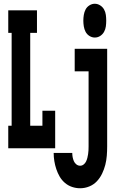

<svg xmlns="http://www.w3.org/2000/svg" viewBox="-20 -790 640 1023"><path d="M24 0V-120H42V-615H24V-735H177V-615H141V-120H206V-200H274V0ZM485 -590Q470 -590 456.5 -598.5Q443 -607 436 -620.5Q429 -634 426.5 -649.5Q424 -665 424 -680Q424 -695 426.5 -710.5Q429 -726 436 -739.5Q443 -753 456.5 -761.5Q470 -770 485 -770Q500 -770 513.5 -761.5Q527 -753 534.5 -739.5Q542 -726 544 -710.5Q546 -695 546 -680Q546 -665 544 -649.5Q542 -634 534.5 -620.5Q527 -607 514 -598.5Q501 -590 485 -590ZM407 213Q385 213 364 206Q343 199 326 184.5Q309 170 298 151Q287 132 280 111Q273 90 269.5 68.5Q266 47 266 25H365Q365 36 367 47Q369 58 373.5 68.5Q378 79 387 86Q396 93 407 93Q417 93 425.5 86.5Q434 80 438.5 70.5Q443 61 445.5 51Q448 41 449.5 31Q451 21 451.5 10.5Q452 0 452 -10V-410H378V-530H551V-10Q551 15 549 40Q547 65 541 88.5Q535 112 524 135Q513 158 496 176Q479 194 455.5 203.5Q432 213 407 213Z"/></svg>

Font: Iosevka Slab Heavy Extended
Style: Regular
Weight: 900
Width: 7
Monospace: yes
Designer: Belleve Invis
Foundry: Belleve Invis
Version: Version 11.1.0; ttfautohint (v1.8.3)